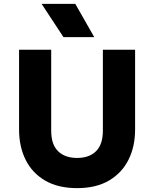

<svg xmlns="http://www.w3.org/2000/svg" viewBox="-20 -957 796 992"><path d="M378.5 15Q280 15 213.2 -24Q146.5 -63 112.5 -131.2Q78.5 -199.5 78.5 -288V-700H244.5V-282Q244.5 -210.5 280 -175.8Q315.5 -141 378.5 -141Q441 -141 476.2 -175.8Q511.5 -210.5 511.5 -282V-700H678V-288Q678 -200 644 -131.8Q610 -63.5 543.2 -24.2Q476.5 15 378.5 15ZM308 -765 195 -937H369L467 -765Z"/></svg>

Font: Geologica Cursive
Style: Bold
Weight: 700
Designer: Sindre Bremnes, Frode Helland
Foundry: Monokrom Skriftforlag AS
Version: Version 1.010;gftools[0.9.28]